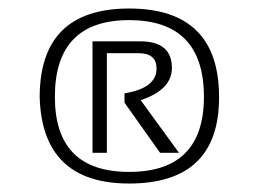

<svg xmlns="http://www.w3.org/2000/svg" viewBox="-20 -728 608 451"><path d="M197.3 -369.1V-630.9H309.1Q383.8 -630.9 383.8 -568.4Q383.8 -517.1 310.5 -492.7L400.4 -369.1H356L272.5 -486.8V-508.8Q347.7 -521 347.7 -566.9Q347.7 -603 305.7 -603H231V-369.1ZM283.2 -324.2Q459 -324.2 459 -500.5Q459 -680.7 283.2 -680.7Q108.9 -680.7 108.9 -500.5Q108.9 -324.2 283.2 -324.2ZM73.2 -499.5Q73.2 -708 283.2 -708Q494.6 -708 494.6 -499.5Q494.6 -296.9 283.2 -296.9Q79.1 -296.9 73.2 -499.5Z"/></svg>

Font: SansationBold
Style: Bold
Weight: 700
Designer: Bernd Montag
Version: Version 1.301